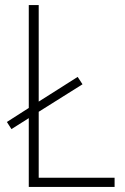

<svg xmlns="http://www.w3.org/2000/svg" viewBox="-20 -734 491 754"><path d="M93 0V-270L25 -227L7 -255L93 -310V-714H132V-335L285 -432L304 -403L132 -295V-36H430V0Z"/></svg>

Font: Noto Sans Lao Looped SemiCondensed ExtraLight
Style: Regular
Weight: 200
Width: 4
Designer: Mark Frömberg, Ben Mitchell
Foundry: The Fontpad Ltd
Version: Version 1.002; ttfautohint (v1.8.4.7-5d5b)